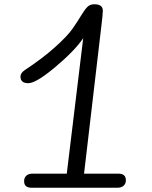

<svg xmlns="http://www.w3.org/2000/svg" viewBox="-20 -880 712 900"><path d="M76 -521Q76 -538 97 -552Q179 -606 237.5 -658.5Q296 -711 320 -745.5Q344 -780 360.5 -807.5Q377 -835 389.5 -847.5Q402 -860 422 -860Q462 -860 462 -830Q462 -813 455 -757L374 -66H535Q570 -66 570 -35Q570 -19 559.5 -9.5Q549 0 531 0H128Q93 0 93 -31Q93 -47 103.5 -56.5Q114 -66 132 -66H293L370 -701Q330 -642 239.5 -566Q149 -490 112.5 -490Q76 -490 76 -521Z"/></svg>

Font: Kite One
Style: Regular
Weight: 400
Designer: Eduardo Rodriguez Tunni
Foundry: Eduardo Rodriguez Tunni
Version: Version 1.001